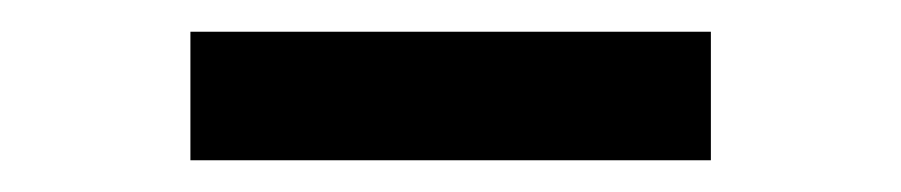

<svg xmlns="http://www.w3.org/2000/svg" viewBox="-20 -692 568 121"><path d="M100 -591V-672H428V-591Z"/></svg>

Font: Cabin Resolve
Style: Bold-Resolve
Weight: 700
Designer: Pablo Impallari
Foundry: Pablo Impallari. http://www.impallari.com Igino Marini. http://www.ikern.com
Version: Version 3.001